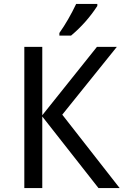

<svg xmlns="http://www.w3.org/2000/svg" viewBox="-20 -951 640 971"><path d="M585 0H478L193.8 -361.8V0H103V-713.9H193.8V-368.2L470.2 -713.9H570.8L294.9 -371.1ZM280.3 -784.2Q326.2 -849.1 365.2 -931.2H472.2V-920.9Q417.5 -836.4 339.4 -771H280.3Z"/></svg>

Font: Noto Mono
Style: Regular
Weight: 400
Designer: Monotype Design Team
Foundry: Monotype Imaging Inc.
Version: Version 1.00